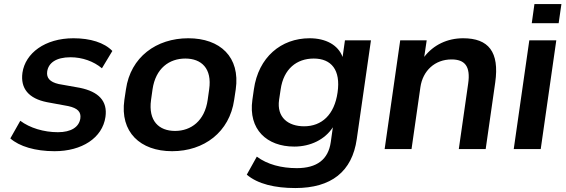

<svg xmlns="http://www.w3.org/2000/svg" viewBox="-20 -739 2804 952"><path d="M250.5 10.7C385.7 10.7 487.8 -54.7 502.9 -159.2C514.2 -238.3 468.8 -284.7 375.5 -303.7L271 -322.3C226.1 -332.5 210 -353.5 213.9 -383.8C219.7 -426.8 257.8 -455.1 329.6 -455.1C387.7 -455.1 444.3 -435.1 485.4 -400.4L537.1 -486.3C497.1 -527.8 427.7 -549.3 344.2 -549.3C202.6 -549.3 105.5 -475.1 91.3 -378.4C80.6 -300.8 121.6 -250.5 212.9 -232.4L318.8 -212.9C365.2 -202.6 382.8 -184.1 378.4 -151.9C372.1 -108.9 332.5 -83.5 267.1 -83.5C197.3 -83.5 127.9 -104.5 80.6 -140.1L31.2 -52.7C75.7 -13.2 154.8 10.7 250.5 10.7Z M833.5 10.7C991.7 10.7 1118.2 -84 1141.1 -244.1L1148.9 -295.9C1171.9 -456.1 1071.8 -549.3 913.6 -549.3C755.4 -549.3 627.4 -456.1 604.5 -295.9L596.7 -244.1C573.7 -84 675.3 10.7 833.5 10.7ZM848.1 -89.8C768.1 -89.8 714.4 -139.2 729 -244.1L736.3 -295.9C751.5 -400.4 819.3 -448.7 898.9 -448.7C978.5 -448.7 1032.2 -399.9 1017.1 -295.9L1009.8 -244.1C995.1 -139.6 927.2 -89.8 848.1 -89.8Z M1444.3 193.4C1622.1 193.4 1726.1 112.3 1749 -49.8L1819.3 -539.1H1690.4L1678.7 -456.5C1656.7 -516.1 1595.2 -549.3 1515.1 -549.3C1373.5 -549.3 1261.2 -455.1 1238.8 -295.9L1231.4 -244.1C1210.4 -97.2 1303.2 -12.2 1439 -12.2C1520 -12.2 1591.3 -47.4 1630.4 -107.9L1620.1 -34.7C1607.9 51.8 1551.3 94.7 1451.7 94.7C1375.5 94.7 1305.7 76.7 1253.4 37.6L1203.6 127C1257.8 173.3 1343.3 193.4 1444.3 193.4ZM1487.8 -112.8C1409.7 -112.8 1351.1 -156.2 1363.8 -244.1L1371.6 -295.9C1386.2 -397.5 1451.2 -448.7 1535.6 -448.7C1623 -448.7 1669.9 -392.1 1653.8 -280.8C1638.2 -169.9 1575.2 -112.8 1487.8 -112.8Z M2020.5 0 2064.5 -306.6C2076.2 -388.7 2136.7 -444.3 2218.8 -444.3C2284.2 -444.3 2314 -411.1 2301.3 -324.2L2254.9 0H2388.2L2435.5 -330.1C2457 -481.9 2402.3 -549.3 2276.4 -549.3C2198.2 -549.3 2129.4 -516.6 2083.5 -457L2095.7 -539.1H1964.4L1887.2 0Z M2661.1 0 2738.3 -539.1H2604.5L2527.3 0ZM2750 -624 2763.7 -718.8H2629.9L2616.7 -624Z"/></svg>

Font: Winston SemiBold
Style: Italic
Weight: 600
Italic angle: -8.13011°
Designer: Vernon Adams, Kim Jin-seong, David Berlow, Cristiano Sobral
Foundry: The Winston Project Authors
Version: Version 3.004